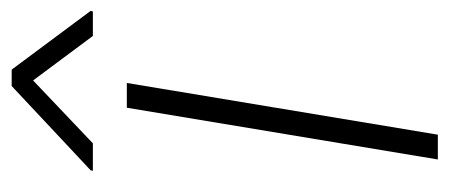

<svg xmlns="http://www.w3.org/2000/svg" viewBox="-246 -542 788 337"><g transform="rotate(-90 148.5 -374.0)"><path d="M36.6 0 127.4 -545.9H170.9L80.1 0ZM253.4 -605.5 175.3 -710.4 64.9 -605.5H16.6L17.6 -609.4L165.5 -748H194.3L297.4 -609.4L296.4 -605.5Z"/></g></svg>

Font: Inter Tight ExtraLight
Style: Italic
Weight: 250
Italic angle: -9.39999°
Designer: Rasmus Andersson
Foundry: rsms
Version: Version 3.004